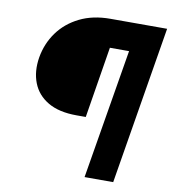

<svg xmlns="http://www.w3.org/2000/svg" viewBox="-82 -799 781 871"><g transform="rotate(10 309.0 -364.0)"><path d="M365.7 0 465.3 -597.7H377L323.7 -269.5H281.2Q200.2 -269.5 149.4 -299.3Q98.6 -329.1 78.4 -381.1Q58.1 -433.1 68.8 -499Q80.1 -564.5 117.4 -616Q154.8 -667.5 215.3 -697.5Q275.9 -727.5 356.4 -727.5H617.7L497.6 0Z"/></g></svg>

Font: Inter Extra Bold
Style: Italic
Weight: 800
Italic angle: -9.39999°
Designer: Rasmus Andersson
Foundry: rsms
Version: Version 4.000;git-3c8e0fc